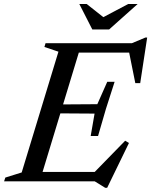

<svg xmlns="http://www.w3.org/2000/svg" viewBox="-43 -886 739 938"><path d="M242.5 -633.5 174 -656.5 179.5 -675H356L151 0H-23L-17 -18.5L63 -43.5ZM585.5 -641.5 611 -629H282.5L298 -675H601.5L667 -702.5H676L642 -480H618ZM471 31.5 420 0H91.5L106.5 -46H456L408 -34L568.5 -198.5L587 -187.5L480.5 31.5ZM436 -221.5H400L419 -331L195 -332.5L208 -375.5L432.5 -377L481 -486.5H517L474.5 -354ZM629.5 -866.5 490 -742H408L344.5 -866.5H380.5L469 -796.5H451L583.5 -866.5Z"/></svg>

Font: Newsreader 24pt Medium
Style: Italic
Weight: 500
Italic angle: -17°
Designer: Hugues Gentile
Foundry: Production Type
Version: Version 1.003